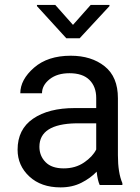

<svg xmlns="http://www.w3.org/2000/svg" viewBox="-20 -770 584 799"><path d="M395 0Q386.2 -19 382.3 -55.7Q356.9 -28.8 318.8 -9.5Q280.8 9.8 231.9 9.8Q150.9 9.8 102.1 -35.6Q53.2 -81.1 53.2 -147Q53.2 -231.9 117.7 -276.1Q182.1 -320.3 291 -320.3H380.4V-362.3Q380.4 -409.2 352.3 -437.3Q324.2 -465.3 269 -465.3Q217.8 -465.3 186.3 -440.2Q154.8 -415 154.8 -381.8H64.5Q64.5 -438.5 121.6 -488.3Q178.7 -538.1 274.4 -538.1Q360.4 -538.1 415.5 -494.1Q470.7 -450.2 470.7 -361.3V-124Q470.7 -50.8 489.3 -7.8V0ZM245.1 -69.3Q293.9 -69.3 329.8 -93.8Q365.7 -118.2 380.4 -147.9V-256.8H296.4Q144 -253.9 144 -159.2Q144 -121.6 169.4 -95.5Q194.8 -69.3 245.1 -69.3ZM210 -749.5 283.7 -666.5 357.4 -749.5H435.5V-744.6L311.5 -610.8H255.9L133.8 -744.6V-749.5Z"/></svg>

Font: Roboto21382017
Style: Regular
Weight: 400
Designer: Christian Robertson
Foundry: Google
Version: Version 2.138; 2017